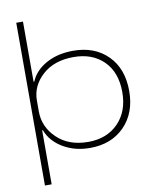

<svg xmlns="http://www.w3.org/2000/svg" viewBox="-96 -801 838 1041"><g transform="rotate(-10 323.0 -281.0)"><path d="M66 167V-729H103V-398H107Q131 -456 194 -491Q257 -526 343 -526Q461 -526 533 -454Q605 -382 605 -259Q605 -138 533 -64.5Q461 9 343 9Q260 9 195.5 -29Q131 -67 107 -130H103V167ZM339 -25Q442 -25 504.5 -89Q567 -153 567 -259Q567 -368 505 -430Q443 -492 339 -492Q232 -492 167.5 -433.5Q103 -375 103 -294V-234Q103 -149 167.5 -87Q232 -25 339 -25Z"/></g></svg>

Font: Mona Sans Expanded ExtraLight
Style: Regular
Weight: 200
Width: 7
Designer: Deni Anggara
Foundry: GitHub
Version: Version 1.001;gftools[0.9.33]